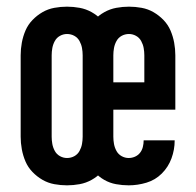

<svg xmlns="http://www.w3.org/2000/svg" viewBox="-20 -548 588 576"><path d="M181 8Q162 8 143 4.5Q124 1 107.5 -8.5Q91 -18 77.5 -32Q64 -46 56.5 -63.5Q49 -81 45.5 -100Q42 -119 42 -138V-382Q42 -401 45.5 -420Q49 -439 56.5 -456.5Q64 -474 77.5 -488Q91 -502 107.5 -511.5Q124 -521 143 -524.5Q162 -528 181 -528Q200 -528 219 -524.5Q238 -521 255 -511.5Q272 -502 285 -488Q298 -474 306 -456.5Q314 -439 317 -420Q320 -401 320 -382V-138Q320 -119 317 -100Q314 -81 306 -63.5Q298 -46 285 -32Q272 -18 255 -8.5Q238 1 219 4.5Q200 8 181 8ZM181 -74Q193 -74 203 -79.5Q213 -85 218.5 -95Q224 -105 226 -116Q228 -127 228 -138V-382Q228 -393 226 -404Q224 -415 218.5 -425Q213 -435 203 -440.5Q193 -446 181 -446Q170 -446 160 -440.5Q150 -435 144.5 -425Q139 -415 137 -404Q135 -393 135 -382V-138Q135 -127 137 -116Q139 -105 144.5 -95Q150 -85 160 -79.5Q170 -74 181 -74ZM366 8Q347 8 328 4.5Q309 1 292.5 -8.5Q276 -18 263 -32.5Q250 -47 242 -64Q234 -81 231 -100Q228 -119 228 -138V-382Q228 -401 231 -420Q234 -439 242 -456.5Q250 -474 263 -488Q276 -502 293 -511.5Q310 -521 329 -524.5Q348 -528 367 -528Q386 -528 405 -524.5Q424 -521 440.5 -511.5Q457 -502 470.5 -488Q484 -474 491.5 -456.5Q499 -439 502.5 -420Q506 -401 506 -382V-219H320V-138Q320 -127 322 -116Q324 -105 329.5 -95Q335 -85 345 -79.5Q355 -74 366 -74Q376 -74 385 -78Q394 -82 400 -89.5Q406 -97 408.5 -107Q411 -117 411 -127H504V-126Q504 -99 494.5 -73Q485 -47 465.5 -27.5Q446 -8 419.5 0Q393 8 366 8ZM320 -301H413V-382Q413 -393 411 -404Q409 -415 403.5 -425Q398 -435 388 -440.5Q378 -446 367 -446Q355 -446 345 -440.5Q335 -435 329.5 -425Q324 -415 322 -404Q320 -393 320 -382Z"/></svg>

Font: Iosevka Semi-Condensed Medium
Style: Regular
Weight: 500
Monospace: yes
Designer: Belleve Invis
Foundry: Belleve Invis
Version: Version 27.3.5